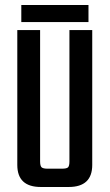

<svg xmlns="http://www.w3.org/2000/svg" viewBox="-20 -746 437 766"><path d="M257 -626H348V-88Q348 0 254 0H143Q49 0 49 -88V-626H140V-102Q140 -84 146 -78.5Q152 -73 170 -73H227Q246 -73 251.5 -78.5Q257 -84 257 -102ZM333 -726V-658H65V-726Z"/></svg>

Font: Teko Regular
Style: Regular
Weight: 400
Designer: Manushi Parikh, Jonny Pinhorn
Foundry: Indian Type Foundry
Version: Version 1.105;PS 1.0;hotconv 1.0.78;makeotf.lib2.5.61930; tt